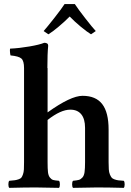

<svg xmlns="http://www.w3.org/2000/svg" viewBox="-20 -906 633 928"><path d="M96.2 -577.1Q96.2 -611.3 83.7 -622.8Q71.3 -634.3 30.8 -638.2Q29.3 -643.1 28.3 -654.3Q27.3 -665.5 28.8 -670.9Q72.8 -672.9 122.1 -681.4Q171.4 -689.9 193.8 -699.2Q212.9 -699.2 212.9 -685.1Q209 -646.5 209 -577.1H210V-362.8Q321.8 -442.9 378.9 -442.9Q443.4 -442.9 474.1 -402.8Q504.9 -362.8 504.9 -279.8V-122.1Q504.9 -101.1 505.9 -87.2Q506.8 -73.2 511 -63.2Q515.1 -53.2 519.3 -47.9Q523.4 -42.5 533.2 -39.1Q543 -35.6 552 -34.4Q561 -33.2 578.1 -32.2Q582.5 -27.8 582.5 -15.1Q582.5 -2.4 578.1 2Q502 0 448.2 0Q409.2 0 333 2Q328.6 -2.4 328.6 -15.1Q328.6 -27.8 333 -32.2Q352.5 -34.2 361.3 -36.6Q370.1 -39.1 378.2 -47.9Q386.2 -56.6 388.7 -74Q391.1 -91.3 391.1 -122.1V-288.1Q391.1 -331.1 372.8 -353.5Q354.5 -376 319.8 -376Q273.4 -376 210 -326.2V-122.1Q210 -90.3 211.9 -73.7Q213.9 -57.1 221.2 -47.9Q228.5 -38.6 237.1 -36.1Q245.6 -33.7 265.1 -32.2Q269.5 -27.8 269.5 -15.1Q269.5 -2.4 265.1 2Q187 0 152.8 0Q101.1 0 24.9 2Q20.5 -2.4 20.5 -15.1Q20.5 -27.8 24.9 -32.2Q43 -33.7 51.8 -34.9Q60.5 -36.1 70.3 -39.6Q80.1 -43 83.7 -48.1Q87.4 -53.2 91.1 -63.5Q94.7 -73.7 95.5 -87.2Q96.2 -100.6 96.2 -122.1ZM190.9 -755.9Q207 -773.9 242.7 -819.3Q278.3 -864.7 292 -886.2H341.8Q356.9 -862.8 392.3 -817.4Q427.7 -772 442.9 -755.9L419.9 -740.2Q400.4 -752 369.9 -777.3Q339.4 -802.7 316.9 -826.2Q293.9 -802.7 263.4 -777.1Q232.9 -751.5 213.9 -740.2Z"/></svg>

Font: Common Serif SemiBold
Style: Regular
Weight: 600
Designer: Philipp H. Poll, Khaled Hosny
Foundry: Stefan Peev, Context Ltd.
Version: Version 1.026